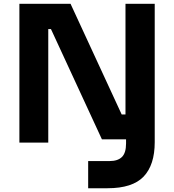

<svg xmlns="http://www.w3.org/2000/svg" viewBox="-20 -750 916 1010"><path d="M545.9 240.2H443.8V97.2H557.1Q599.6 97.2 621.3 75.9Q643.1 54.7 643.1 4.9V-17.1H516.1L248 -597.2H233.9V0H82V-730H351.1L620.1 -147.9H640.1V-730H793.9V-2Q793.9 117.7 735.4 179Q676.8 240.2 545.9 240.2Z"/></svg>

Font: Sora
Style: Bold
Weight: 700
Designer: Jonathan Barnbrook, Julián Moncada
Foundry: Barnbrook Fonts
Version: Version 2.000